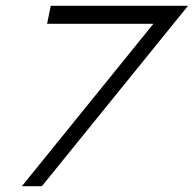

<svg xmlns="http://www.w3.org/2000/svg" viewBox="-20 -645 671 665"><path d="M511.2 -562.5H143.1L155.8 -625H631.3L125 0H55.7Z"/></svg>

Font: Juliett
Style: Italic
Weight: 400
Italic angle: -11.25°
Designer: GGBotNet
Foundry: GGBotNet
Version: 0.60